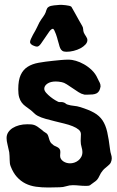

<svg xmlns="http://www.w3.org/2000/svg" viewBox="-20 -770 496 811"><path d="M448.2 -84Q446.3 -79.6 442.4 -75.7Q438.5 -71.8 433.8 -67.9Q429.2 -64 424.1 -59.8Q418.9 -55.7 414.1 -49.8Q405.8 -40 400.6 -28.3Q395.5 -16.6 389.2 -9.8Q389.2 -9.3 384.5 -5.6Q379.9 -2 374.3 2Q368.7 5.9 364.3 9.3Q359.9 12.7 360.8 12.2Q356.4 14.6 351.3 14.9Q346.2 15.1 339.8 15.1Q328.1 15.1 314.5 13.7Q300.8 12.2 287.1 12.2Q273.4 12.2 259.8 16.6Q246.1 21 231.9 21Q219.7 21 208 21.5Q196.3 22 184.1 22Q155.8 22 131.6 18.6Q107.4 15.1 87.4 5.1Q67.4 -4.9 51.5 -22.5Q35.6 -40 24.9 -67.9Q22.5 -73.7 21.7 -80.8Q21 -87.9 20.8 -95.7Q20.5 -103.5 20.3 -111.6Q20 -119.6 19 -127Q15.1 -146.5 11.5 -160.6Q7.8 -174.8 7.8 -187Q7.8 -200.2 14.6 -210.9Q21.5 -221.7 33.4 -229.2Q45.4 -236.8 61.3 -241Q77.1 -245.1 95.2 -245.1Q105 -245.1 111.6 -244.6Q118.2 -244.1 124.8 -241.9Q131.3 -239.7 138.9 -234.6Q146.5 -229.5 158.2 -220.2Q162.6 -215.3 169.7 -211.2Q176.8 -207 179.2 -204.1Q182.6 -199.7 184.3 -193.8Q186 -188 188 -181.6Q189.9 -175.3 192.9 -169.9Q195.8 -164.6 201.2 -161.1Q206.1 -155.8 211.9 -153.3Q217.8 -150.9 222.9 -148.2Q228 -145.5 231.4 -141.1Q234.9 -136.7 234.9 -127.9Q234.9 -123.5 234.4 -119.6Q233.9 -115.7 233.9 -111.8Q233.9 -104 237.8 -98.1Q241.7 -92.3 248 -88.1Q254.4 -84 261.7 -82Q269 -80.1 275.9 -80.1Q284.7 -80.1 293.7 -83Q302.7 -85.9 310.5 -92Q318.4 -98.1 323.2 -107.2Q328.1 -116.2 328.1 -127.9Q328.1 -137.2 324.5 -148.9Q320.8 -160.6 320.8 -174.8Q320.8 -181.6 321.3 -189.2Q321.8 -196.8 321.8 -203.1Q321.8 -214.4 312.3 -222.4Q302.7 -230.5 287.1 -236.8Q271.5 -243.2 251.7 -248Q231.9 -252.9 211.7 -257.8Q191.4 -262.7 172.4 -268.1Q153.3 -273.4 139.2 -280.8Q131.3 -284.7 123.8 -292.2Q116.2 -299.8 107.9 -306.2Q97.7 -314 88.4 -320.6Q79.1 -327.1 72 -336.4Q64.9 -345.7 61 -358.9Q57.1 -372.1 57.1 -393.1Q57.1 -431.2 67.4 -453.4Q77.6 -475.6 96.7 -487.8Q115.7 -500 143.1 -504.9Q170.4 -509.8 204.1 -513.2Q219.2 -514.6 236.6 -516.4Q253.9 -518.1 271 -518.1Q283.2 -518.1 300.3 -513.2Q317.4 -508.3 334.7 -498.5Q352.1 -488.8 367.7 -473.9Q383.3 -459 392.1 -439Q394.5 -433.1 397 -429Q399.4 -424.8 401.1 -421.1Q402.8 -417.5 403.8 -413.8Q404.8 -410.2 404.8 -404.8Q402.8 -393.1 398.7 -386Q394.5 -378.9 387.7 -375.5Q380.9 -372.1 371.3 -371.1Q361.8 -370.1 349.1 -370.1Q343.8 -370.1 339.6 -370.1Q335.4 -370.1 334 -371.1Q323.7 -373 311.5 -380.9Q299.3 -388.7 286.6 -397.5Q273.9 -406.2 262 -413.8Q250 -421.4 241.2 -422.9Q227.1 -425.8 215.8 -425.8Q193.4 -425.8 180.2 -416.7Q167 -407.7 167 -395Q167 -387.2 175 -377.9Q183.1 -368.7 193.4 -360.6Q203.6 -352.5 213.4 -346.7Q223.1 -340.8 226.1 -339.8Q230 -338.4 237.1 -338.9Q244.1 -339.4 250 -336.9Q254.4 -335.4 257.8 -332.3Q261.2 -329.1 266.1 -328.1Q278.3 -324.2 292 -323Q305.7 -321.8 317.9 -317.9Q355 -306.6 377.4 -293.9Q399.9 -281.2 413.1 -261.5Q426.3 -241.7 432.9 -212.4Q439.5 -183.1 444.8 -139.2Q446.3 -126.5 449.2 -117.9Q452.1 -109.4 452.1 -101.1Q452.1 -93.3 448.2 -84ZM349.1 -600.6Q349.1 -590.8 340.8 -581.8Q332.5 -572.8 319.6 -565.9Q306.6 -559.1 291 -555.2Q275.4 -551.3 260.7 -551.3Q249 -551.3 243.2 -555.4Q237.3 -559.6 234.1 -566.9Q231 -574.2 228.8 -583.7Q226.6 -593.3 223.1 -603.5Q223.1 -604 221.2 -610.8Q219.2 -617.7 216.3 -625.7Q213.4 -633.8 210 -640.6Q206.5 -647.5 204.1 -648.4Q196.8 -648.4 188.2 -636.7Q179.7 -625 170.4 -610.8Q161.1 -596.7 152.6 -585Q144 -573.2 136.7 -573.2Q132.8 -573.2 127.9 -574.7Q123 -576.2 118.2 -578.6Q113.3 -581.1 110.1 -584.7Q106.9 -588.4 106.9 -592.3Q106.9 -597.2 110.6 -605.5Q114.3 -613.8 119.1 -622.8Q124 -631.8 129.2 -640.6Q134.3 -649.4 136.7 -655.3Q146.5 -677.7 154.8 -688.7Q163.1 -699.7 168.9 -709.5Q171.4 -713.4 172.9 -718Q174.3 -722.7 175.8 -727.1Q177.2 -731.4 179.4 -735.1Q181.6 -738.8 186 -741.2Q189.5 -743.7 195.3 -745.1Q201.2 -746.6 208 -747.3Q214.8 -748 221.7 -748.5Q228.5 -749 232.9 -749.5Q236.3 -749.5 243.2 -749.3Q250 -749 257.6 -748Q265.1 -747.1 272 -745.6Q278.8 -744.1 281.7 -741.2Q290 -726.6 298.3 -711.9Q305.2 -699.2 313 -685.3Q320.8 -671.4 327.1 -660.6Q331.1 -654.3 331.3 -646.7Q331.5 -639.2 334 -632.3Q337.9 -624 343.5 -616Q349.1 -607.9 349.1 -600.6Z"/></svg>

Font: Freckle Face
Style: Regular
Weight: 400
Designer: Astigmatic (AOETI)
Foundry: Astigmatic (AOETI)
Version: Version 1.000